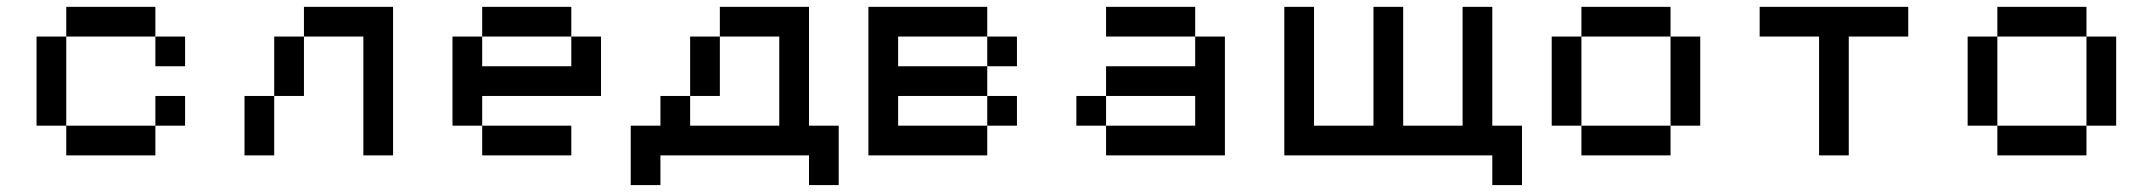

<svg xmlns="http://www.w3.org/2000/svg" viewBox="-20 -454 6290 561"><path d="M434 -347.2H173.6V-434H434ZM434 -347.2H520.8V-260.4H434ZM173.6 -347.2V-86.8H86.8V-347.2ZM173.6 -86.8H434V0H173.6ZM434 -86.8V-173.6H520.8V-86.8Z M781.2 -173.6V-347.2H868.1V-173.6ZM1128.5 -434V0H1041.7V-347.2H868.1V-434ZM781.2 -173.6V0H694.4V-173.6Z M1388.9 -86.8H1302.1V-347.2H1388.9V-260.4H1649.3V-347.2H1736.1V-173.6H1388.9ZM1649.3 -347.2H1388.9V-434H1649.3ZM1388.9 -86.8H1649.3V0H1388.9Z M1996.5 -173.6V-347.2H2083.3V-173.6ZM2343.8 -434V-86.8H2430.6V86.8H2343.8V0H1909.7V86.8H1822.9V-86.8H1909.7V-173.6H1996.5V-86.8H2256.9V-347.2H2083.3V-434Z M2864.6 -173.6H2604.2V-86.8H2864.6V0H2517.4V-434H2864.6V-347.2H2604.2V-260.4H2864.6ZM2864.6 -347.2H2951.4V-260.4H2864.6ZM2864.6 -173.6H2951.4V-86.8H2864.6Z M3211.8 -173.6V-86.8H3472.2V-173.6ZM3211.8 -173.6V-260.4H3472.2V-347.2H3559V0H3211.8V-86.8H3125V-173.6ZM3472.2 -347.2H3211.8V-434H3472.2Z M4340.3 0H3732.6V-434H3819.4V-86.8H3993.1V-434H4079.9V-86.8H4253.5V-434H4340.3V-86.8H4427.1V86.8H4340.3Z M4861.1 -347.2H4947.9V-86.8H4861.1ZM4861.1 0H4600.7V-86.8H4861.1ZM4861.1 -347.2H4600.7V-434H4861.1ZM4600.7 -86.8H4513.9V-347.2H4600.7Z M5295.1 0V-347.2H5121.5V-434H5555.6V-347.2H5381.9V0Z M6076.4 -347.2H6163.2V-86.8H6076.4ZM6076.4 0H5816V-86.8H6076.4ZM6076.4 -347.2H5816V-434H6076.4ZM5816 -86.8H5729.2V-347.2H5816Z"/></svg>

Font: 8-bit Operator+ 8
Style: Regular
Weight: 400
Designer: GrandChaos9000
Version: Version 1.3.0 - August 1, 2014